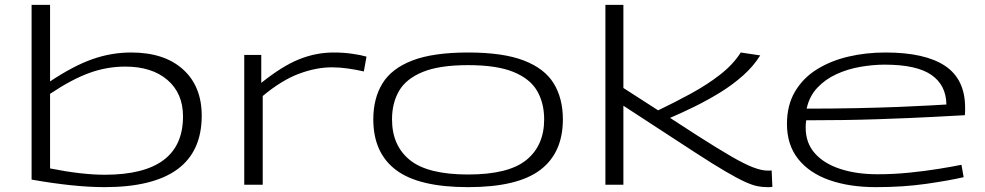

<svg xmlns="http://www.w3.org/2000/svg" viewBox="-20 -760 4051 790"><path d="M110 -21V-740H186V-425Q282 -489 360 -516.5Q438 -544 520 -544Q656 -544 733 -474.5Q810 -405 810 -284Q810 10 410 10Q286 10 110 -21ZM186 -67Q251 -54 307.5 -47.5Q364 -41 411 -41Q733 -41 733 -281Q733 -376 669 -431Q605 -486 495 -486Q420 -486 348 -460Q276 -434 186 -374Z M1055 -534V-419Q1141 -488 1210.5 -516Q1280 -544 1353 -544Q1392 -544 1428 -539Q1464 -534 1488 -527L1477 -466Q1447 -473 1412.5 -478Q1378 -483 1346 -483Q1281 -483 1210 -456.5Q1139 -430 1061 -365V0H985V-534Z M1516 -269Q1516 -355 1553.5 -416.5Q1591 -478 1676.5 -511Q1762 -544 1906 -544Q2050 -544 2135.5 -511Q2221 -478 2258.5 -416.5Q2296 -355 2296 -269Q2296 -131 2202.5 -60.5Q2109 10 1906 10Q1703 10 1609.5 -60.5Q1516 -131 1516 -269ZM1593 -269Q1593 -161 1666.5 -101.5Q1740 -42 1906 -42Q2072 -42 2145.5 -101.5Q2219 -161 2219 -269Q2219 -336 2190 -386Q2161 -436 2092.5 -464Q2024 -492 1906 -492Q1788 -492 1719.5 -464Q1651 -436 1622 -386Q1593 -336 1593 -269Z M3135 10Q3117 10 3096.5 6Q3076 2 3045 -12Q3014 -26 2964.5 -55Q2915 -84 2838 -134L2545 -325V0H2471V-740H2545V-398L2688 -306Q2757 -339 2823 -375Q2889 -411 2942.5 -452.5Q2996 -494 3028 -544L3108 -532Q3080 -487 3036.5 -448.5Q2993 -410 2941.5 -378.5Q2890 -347 2837 -321Q2784 -295 2737 -275L2845 -205Q2931 -150 2987 -117.5Q3043 -85 3078.5 -71.5Q3114 -58 3139 -58Q3142 -58 3146.5 -58Q3151 -58 3155 -59L3158 9Q3154 10 3148 10Q3142 10 3135 10Z M3584 10Q3475 10 3392.5 -19Q3310 -48 3264 -106Q3218 -164 3218 -250Q3218 -327 3251 -383Q3284 -439 3341 -474.5Q3398 -510 3470.5 -527Q3543 -544 3623 -544Q3786 -544 3868.5 -489Q3951 -434 3951 -317Q3951 -312 3951 -303.5Q3951 -295 3950 -286Q3913 -284 3819.5 -279Q3726 -274 3591.5 -269.5Q3457 -265 3297 -265Q3295 -249 3295 -235Q3295 -172 3332.5 -129.5Q3370 -87 3437 -65Q3504 -43 3591 -43Q3656 -43 3720.5 -49.5Q3785 -56 3841 -65Q3897 -74 3936 -82L3945 -31Q3885 -17 3790.5 -3.5Q3696 10 3584 10ZM3299 -313Q3407 -313 3503 -315Q3599 -317 3676 -320Q3753 -323 3804.5 -326Q3856 -329 3874 -330Q3873 -410 3812 -452Q3751 -494 3620 -494Q3572 -494 3520 -485Q3468 -476 3422 -455Q3376 -434 3343 -399Q3310 -364 3299 -313Z"/></svg>

Font: Georama ExtraExtended Light
Style: Regular
Weight: 300
Width: 8
Designer: Jean-Baptiste Levee
Foundry: Production Type
Version: Version 1.000